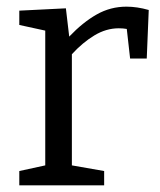

<svg xmlns="http://www.w3.org/2000/svg" viewBox="-20 -557 482 577"><path d="M38 0V-43L116 -60V-465L38 -482V-525L178 -532L188 -447Q229 -490 270.5 -513.5Q312 -537 360 -537Q392 -537 427 -527L421 -381H371L361 -470Q350 -472 337 -472Q299 -472 263.5 -450.5Q228 -429 196 -394V-60L293 -43V0Z"/></svg>

Font: Bitter
Style: Regular
Weight: 400
Designer: Sol Matas, and Bitter project Authors
Foundry: Sol Matas
Version: Version 2.001